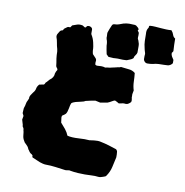

<svg xmlns="http://www.w3.org/2000/svg" viewBox="-80 -728 833 863"><g transform="rotate(10 337.0 -297.0)"><path d="M666 -504Q659 -494 647 -491Q643 -491 638 -490.5Q633 -490 628 -490Q616 -490 603.5 -489.5Q591 -489 577 -485Q571 -484 565 -483.5Q559 -483 552 -483Q546 -483 541 -488Q536 -493 535 -499V-513Q537 -524 534 -531Q532 -536 531 -541Q530 -546 529 -550Q525 -565 524.5 -581Q524 -597 524 -613Q522 -630 530 -641Q532 -643 531.5 -647Q531 -651 535 -652Q547 -653 559.5 -652Q572 -651 585 -650Q597 -649 610 -648.5Q623 -648 634 -649Q642 -640 645 -630Q648 -620 657 -615Q657 -601 657.5 -586.5Q658 -572 659 -558Q658 -556 656.5 -553.5Q655 -551 653 -549Q653 -540 657 -533Q661 -526 666 -519ZM501 -524Q500 -517 494.5 -510.5Q489 -504 488 -496Q482 -490 474.5 -487.5Q467 -485 461 -482Q459 -481 454 -481Q442 -480 430 -481Q418 -482 406 -481Q399 -480 392 -481Q385 -482 376 -482L366 -492Q364 -502 362 -511.5Q360 -521 359 -530Q359 -548 354 -559Q352 -566 353 -572Q353 -576 352.5 -581Q352 -586 353 -590Q356 -598 359 -606.5Q362 -615 366 -623Q369 -631 378 -631Q389 -631 398 -634.5Q407 -638 416 -641Q430 -645 443 -645Q456 -645 469 -644Q476 -642 478 -639Q481 -637 484 -634Q487 -631 488 -626Q487 -625 486.5 -624Q486 -623 485 -622Q486 -621 486.5 -619.5Q487 -618 489 -616Q493 -613 492 -601Q491 -589 492 -585Q494 -582 495.5 -578Q497 -574 498 -570Q501 -564 501 -554ZM514 -353Q513 -346 511.5 -340Q510 -334 511 -327Q510 -321 512 -314.5Q514 -308 512 -300Q507 -294 500 -290Q493 -286 482 -288Q474 -288 469 -286Q467 -285 463.5 -285Q460 -285 458 -284Q453 -287 448.5 -289.5Q444 -292 439 -294Q432 -292 425 -287.5Q418 -283 408 -279Q402 -278 394 -276.5Q386 -275 375 -273Q370 -274 364 -275.5Q358 -277 352 -278Q342 -276 331 -274Q320 -272 309 -269Q304 -265 291 -262.5Q278 -260 265.5 -256.5Q253 -253 247 -247Q244 -240 241 -222.5Q238 -205 232 -197Q229 -194 225.5 -191.5Q222 -189 217 -186Q216 -184 215.5 -182Q215 -180 215 -177Q216 -172 216.5 -166Q217 -160 218 -154Q229 -142 239.5 -129Q250 -116 256 -101Q276 -96 307 -98Q338 -100 357 -98Q361 -99 367 -99.5Q373 -100 379 -101Q396 -103 408 -100Q428 -96 446 -90.5Q464 -85 482 -79Q488 -73 488 -68Q489 -62 489 -56Q489 -50 489 -43Q484 -21 479 2Q474 25 460 45Q458 49 454 50Q450 51 446 53Q434 58 424 57Q409 55 394 56Q379 57 363 57Q347 57 330.5 56Q314 55 297 52Q292 50 286 51.5Q280 53 273 53Q252 50 228 47Q206 44 183 44Q176 44 168.5 42Q161 40 155 38Q147 34 138.5 31Q130 28 122 24Q116 22 117 17.5Q118 13 112 9Q104 6 97 -6Q93 -10 91.5 -15Q90 -20 84 -26L72 -38Q68 -44 65 -50.5Q62 -57 61 -64Q60 -70 59.5 -77Q59 -84 57 -90Q57 -98 54 -102Q50 -106 50 -110.5Q50 -115 48 -120Q46 -129 43 -137L46 -154Q45 -157 43.5 -159.5Q42 -162 40 -166Q40 -170 40.5 -175Q41 -180 41 -184Q41 -189 42.5 -192.5Q44 -196 45 -200Q46 -205 47 -209.5Q48 -214 49 -218Q51 -223 53.5 -227.5Q56 -232 57 -236Q56 -244 60.5 -251Q65 -258 70 -265Q79 -275 80.5 -285Q82 -295 91 -305Q96 -306 100.5 -307Q105 -308 112 -309Q114 -311 115.5 -313.5Q117 -316 118 -319Q123 -323 126 -327Q129 -331 133 -335Q152 -348 152 -367Q155 -377 160 -384Q160 -389 157 -392Q154 -395 152 -400Q151 -407 150 -416Q149 -425 147 -434Q146 -442 145.5 -449.5Q145 -457 145 -465Q144 -468 144 -471.5Q144 -475 143 -477Q139 -490 137 -503.5Q135 -517 130 -530V-537Q131 -539 131 -540.5Q131 -542 132 -543Q138 -552 138 -553Q143 -562 148.5 -562.5Q154 -563 155 -567Q157 -573 166 -578Q168 -580 170 -581Q172 -582 174 -583H184L191 -593Q202 -597 212.5 -600.5Q223 -604 237 -601Q238 -600 240.5 -599Q243 -598 245 -596Q251 -591 255 -598Q255 -599 255.5 -599Q256 -599 256 -600Q259 -603 262.5 -603Q266 -603 269 -603Q282 -599 282 -590V-573Q282 -573 282 -571.5Q282 -570 283 -568Q288 -560 291.5 -551.5Q295 -543 297 -534Q299 -525 300.5 -516.5Q302 -508 302 -498Q302 -494 303 -490.5Q304 -487 305 -482Q308 -478 312 -474.5Q316 -471 320 -466Q325 -460 323.5 -452.5Q322 -445 324 -437Q326 -436 328 -435Q330 -434 332 -434Q342 -435 351.5 -435Q361 -435 370 -432Q377 -434 384.5 -434.5Q392 -435 398 -437L421 -442Q417 -442 423.5 -443Q430 -444 430 -444H432L434 -445Q438 -447 440 -447Q449 -446 457.5 -445Q466 -444 475 -443Q492 -442 505 -431Q507 -412 507.5 -392Q508 -372 514 -353Z"/></g></svg>

Font: Daruma Drop One
Style: Regular
Weight: 400
Designer: Maniackers Design
Version: Version 1.000